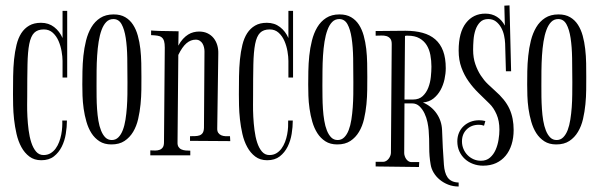

<svg xmlns="http://www.w3.org/2000/svg" viewBox="-20 -617 2205 706"><path d="M227.1 -332H210V-393.1Q210 -408.2 206.5 -428.2Q203.1 -448.2 195.3 -466.3Q187.5 -484.4 174.1 -496.6Q160.6 -508.8 141.1 -508.8Q118.2 -508.8 105.7 -496.3Q93.3 -483.9 87.6 -455.3Q82 -426.8 81.1 -379.6Q80.1 -332.5 80.1 -263.2Q80.1 -252 79.8 -231.7Q79.6 -211.4 80.8 -187.5Q82 -163.6 85.2 -138.7Q88.4 -113.8 95 -93.3Q101.6 -72.8 112.5 -59.8Q123.5 -46.9 140.1 -46.9Q154.8 -46.9 165.8 -53.5Q176.8 -60.1 184.6 -70.8Q192.4 -81.5 197.5 -95Q202.6 -108.4 205.3 -122.6Q208 -136.7 208.7 -150.1Q209.5 -163.6 209 -173.8H226.1Q226.1 -150.4 221.9 -124.8Q217.8 -99.1 207 -77.6Q196.3 -56.2 178.2 -42Q160.2 -27.8 131.8 -27.8Q106 -27.8 88.1 -41.3Q70.3 -54.7 58.6 -76.2Q46.9 -97.7 40.8 -124.5Q34.7 -151.4 31.7 -178.2Q28.8 -205.1 28.3 -229.5Q27.8 -253.9 27.8 -270Q27.8 -303.7 28.3 -336.4Q28.8 -369.1 31.7 -398.2Q34.7 -427.2 40.8 -452.1Q46.9 -477.1 58.3 -494.9Q69.8 -512.7 87.4 -522.9Q105 -533.2 130.9 -533.2Q158.7 -533.2 179 -517.6Q199.2 -502 210 -477.1V-577.1H227.1Z M500 -334Q500 -313.5 499.8 -287.4Q499.5 -261.2 496.8 -233.6Q494.1 -206.1 488 -179.4Q481.9 -152.8 469.5 -132.1Q457 -111.3 437.7 -98.6Q418.5 -85.9 389.6 -85.9Q363.8 -85.9 345.9 -97.4Q328.1 -108.9 316.4 -127.2Q304.7 -145.5 297.9 -169.2Q291 -192.9 287.6 -217.3Q284.2 -241.7 283.4 -264.9Q282.7 -288.1 282.7 -306.2Q282.7 -327.6 283.2 -355.2Q283.7 -382.8 286.6 -411.6Q289.6 -440.4 296.4 -467.8Q303.2 -495.1 315.9 -516.6Q328.6 -538.1 348.6 -551Q368.7 -564 397.9 -564Q423.3 -564 440.7 -553.7Q458 -543.5 469.2 -526.1Q480.5 -508.8 486.8 -485.8Q493.2 -462.9 496.1 -437.3Q499 -411.6 499.5 -385Q500 -358.4 500 -334ZM397 -546.9Q381.3 -546.9 370.8 -536.1Q360.4 -525.4 353.5 -506.8Q346.7 -488.3 342.8 -463.9Q338.9 -439.5 337.2 -412.1Q335.4 -384.8 335.2 -356.4Q335 -328.1 335 -301.8Q335 -282.7 335.2 -260.5Q335.4 -238.3 336.9 -216.1Q338.4 -193.8 341.8 -173.3Q345.2 -152.8 351.6 -137Q357.9 -121.1 367.4 -111.6Q377 -102.1 391.1 -102.1Q405.3 -102.1 415.3 -112.1Q425.3 -122.1 431.6 -138.7Q438 -155.3 441.4 -177Q444.8 -198.7 446.5 -222.4Q448.2 -246.1 448.5 -270Q448.7 -293.9 448.7 -314.9Q448.7 -361.3 448 -403.3Q447.3 -445.3 442.4 -477.3Q437.5 -509.3 427 -528.1Q416.5 -546.9 397 -546.9Z M632.8 -94.2Q632.3 -83 636.5 -76.7Q640.6 -70.3 647.5 -67.4Q654.3 -64.5 662.8 -63.7Q671.4 -63 679.7 -63V-45.9H532.7V-64Q542 -63.5 551 -63.5Q560.1 -63.5 567.1 -66.2Q574.2 -68.8 578.6 -75.2Q583 -81.5 583 -94.2L585.9 -441.9Q585.9 -457 583.3 -465.8Q580.6 -474.6 574.7 -479.5Q568.8 -484.4 559.1 -485.8Q549.3 -487.3 535.6 -487.8V-504.9Q535.6 -504.9 540 -504.6Q544.4 -504.4 551.3 -503.9Q558.1 -503.4 567.1 -503.2Q576.2 -502.9 585.9 -502.9L636.7 -502L635.7 -449.2Q643.6 -463.9 652.8 -473.9Q662.1 -483.9 671.9 -490Q681.6 -496.1 691.9 -498.5Q702.1 -501 711.9 -501Q730 -501 743.4 -494.4Q756.8 -487.8 765.6 -476.8Q774.4 -465.8 778.8 -451.2Q783.2 -436.5 782.7 -419.9L778.8 -146Q778.3 -134.8 782.5 -128.7Q786.6 -122.6 793.5 -119.6Q800.3 -116.7 808.8 -116.2Q817.4 -115.7 825.7 -116.2L826.7 -98.1L678.7 -99.1V-116.2Q688 -116.2 697 -116.5Q706.1 -116.7 713.4 -119.1Q720.7 -121.6 725.1 -127.9Q729.5 -134.3 730 -147L731.9 -428.2Q731.9 -435.1 730.2 -442.6Q728.5 -450.2 724.9 -456.5Q721.2 -462.9 714.8 -467Q708.5 -471.2 699.7 -471.2Q681.2 -471.2 665.5 -457.8Q649.9 -444.3 635.7 -415Z M1057.6 -332H1040.5V-393.1Q1040.5 -408.2 1037.1 -428.2Q1033.7 -448.2 1025.9 -466.3Q1018.1 -484.4 1004.6 -496.6Q991.2 -508.8 971.7 -508.8Q948.7 -508.8 936.3 -496.3Q923.8 -483.9 918.2 -455.3Q912.6 -426.8 911.6 -379.6Q910.6 -332.5 910.6 -263.2Q910.6 -252 910.4 -231.7Q910.2 -211.4 911.4 -187.5Q912.6 -163.6 915.8 -138.7Q918.9 -113.8 925.5 -93.3Q932.1 -72.8 943.1 -59.8Q954.1 -46.9 970.7 -46.9Q985.4 -46.9 996.3 -53.5Q1007.3 -60.1 1015.1 -70.8Q1022.9 -81.5 1028.1 -95Q1033.2 -108.4 1035.9 -122.6Q1038.6 -136.7 1039.3 -150.1Q1040 -163.6 1039.6 -173.8H1056.6Q1056.6 -150.4 1052.5 -124.8Q1048.3 -99.1 1037.6 -77.6Q1026.9 -56.2 1008.8 -42Q990.7 -27.8 962.4 -27.8Q936.5 -27.8 918.7 -41.3Q900.9 -54.7 889.2 -76.2Q877.4 -97.7 871.3 -124.5Q865.2 -151.4 862.3 -178.2Q859.4 -205.1 858.9 -229.5Q858.4 -253.9 858.4 -270Q858.4 -303.7 858.9 -336.4Q859.4 -369.1 862.3 -398.2Q865.2 -427.2 871.3 -452.1Q877.4 -477.1 888.9 -494.9Q900.4 -512.7 918 -522.9Q935.5 -533.2 961.4 -533.2Q989.3 -533.2 1009.5 -517.6Q1029.8 -502 1040.5 -477.1V-577.1H1057.6Z M1330.6 -334Q1330.6 -313.5 1330.3 -287.4Q1330.1 -261.2 1327.4 -233.6Q1324.7 -206.1 1318.6 -179.4Q1312.5 -152.8 1300 -132.1Q1287.6 -111.3 1268.3 -98.6Q1249 -85.9 1220.2 -85.9Q1194.3 -85.9 1176.5 -97.4Q1158.7 -108.9 1147 -127.2Q1135.3 -145.5 1128.4 -169.2Q1121.6 -192.9 1118.2 -217.3Q1114.7 -241.7 1114 -264.9Q1113.3 -288.1 1113.3 -306.2Q1113.3 -327.6 1113.8 -355.2Q1114.3 -382.8 1117.2 -411.6Q1120.1 -440.4 1127 -467.8Q1133.8 -495.1 1146.5 -516.6Q1159.2 -538.1 1179.2 -551Q1199.2 -564 1228.5 -564Q1253.9 -564 1271.2 -553.7Q1288.6 -543.5 1299.8 -526.1Q1311 -508.8 1317.4 -485.8Q1323.7 -462.9 1326.7 -437.3Q1329.6 -411.6 1330.1 -385Q1330.6 -358.4 1330.6 -334ZM1227.5 -546.9Q1211.9 -546.9 1201.4 -536.1Q1190.9 -525.4 1184.1 -506.8Q1177.2 -488.3 1173.3 -463.9Q1169.4 -439.5 1167.7 -412.1Q1166 -384.8 1165.8 -356.4Q1165.5 -328.1 1165.5 -301.8Q1165.5 -282.7 1165.8 -260.5Q1166 -238.3 1167.5 -216.1Q1168.9 -193.8 1172.4 -173.3Q1175.8 -152.8 1182.1 -137Q1188.5 -121.1 1198 -111.6Q1207.5 -102.1 1221.7 -102.1Q1235.8 -102.1 1245.8 -112.1Q1255.9 -122.1 1262.2 -138.7Q1268.6 -155.3 1272 -177Q1275.4 -198.7 1277.1 -222.4Q1278.8 -246.1 1279.1 -270Q1279.3 -293.9 1279.3 -314.9Q1279.3 -361.3 1278.6 -403.3Q1277.8 -445.3 1272.9 -477.3Q1268.1 -509.3 1257.6 -528.1Q1247.1 -546.9 1227.5 -546.9Z M1492.2 -21H1521.5L1520.5 -2.9L1361.3 -4.9V-22H1389.2Q1395 -22 1400.4 -25.4Q1405.8 -28.8 1409.4 -33.7Q1413.1 -38.6 1415.3 -44.4Q1417.5 -50.3 1417.5 -55.2L1420.4 -455.1Q1420.4 -468.8 1414.8 -475.3Q1409.2 -481.9 1400.6 -484.4Q1392.1 -486.8 1381.6 -486.3Q1371.1 -485.8 1361.3 -485.8V-502.9Q1389.2 -502.9 1416.3 -503.4Q1443.4 -503.9 1471.2 -503.9Q1506.3 -503.9 1533.9 -496.3Q1561.5 -488.8 1580.6 -472.2Q1599.6 -455.6 1609.4 -429.4Q1619.1 -403.3 1619.1 -366.2Q1619.1 -346.7 1614.5 -325.4Q1609.9 -304.2 1599.9 -285.9Q1589.8 -267.6 1574 -254.9Q1558.1 -242.2 1535.2 -240.2Q1566.9 -226.6 1585.4 -199.7Q1604 -172.9 1605.5 -139.2Q1606.4 -106.9 1608.2 -75Q1609.9 -43 1612.3 -11.2Q1613.3 2.9 1616.5 14.6Q1619.6 26.4 1625.7 35.2Q1631.8 43.9 1641.8 48.8Q1651.9 53.7 1666.5 54.2V68.8Q1646 68.8 1628.4 62Q1610.8 55.2 1597.2 43.9Q1583.5 32.7 1574.7 18.1Q1565.9 3.4 1563.5 -12.2Q1558.1 -43 1558.3 -74.7Q1558.6 -106.4 1556.2 -138.2Q1555.2 -150.9 1551.8 -167.7Q1548.3 -184.6 1541 -200Q1533.7 -215.3 1522.5 -226.1Q1511.2 -236.8 1495.6 -236.8H1467.3L1466.3 -54.2Q1466.3 -48.8 1468.3 -43Q1470.2 -37.1 1473.6 -32.2Q1477.1 -27.3 1481.9 -24.2Q1486.8 -21 1492.2 -21ZM1498.5 -251Q1521 -251 1534.4 -263.7Q1547.9 -276.4 1554.9 -294.7Q1562 -313 1564.2 -334Q1566.4 -355 1566.4 -372.1Q1566.4 -394 1562.5 -414.8Q1558.6 -435.5 1548.8 -451.2Q1539.1 -466.8 1522.2 -476.3Q1505.4 -485.8 1479.5 -485.8Q1476.6 -485.8 1474.1 -485.8Q1471.7 -485.8 1469.2 -484.9L1467.3 -251Z M1859.4 -355H1840.3L1837.4 -457Q1836.9 -470.7 1833.5 -486.6Q1830.1 -502.4 1822.5 -515.9Q1814.9 -529.3 1803.5 -538.1Q1792 -546.9 1775.4 -546.9Q1756.3 -546.9 1745.4 -535.6Q1734.4 -524.4 1728.5 -507.3Q1722.7 -490.2 1721.2 -470.5Q1719.7 -450.7 1719.7 -434.1Q1719.7 -404.3 1727.8 -381.1Q1735.8 -357.9 1747.8 -339.6Q1759.8 -321.3 1773.7 -307.9Q1787.6 -294.4 1799.3 -284.2Q1818.4 -267.6 1831.8 -251Q1845.2 -234.4 1853.3 -216.8Q1861.3 -199.2 1865 -179.9Q1868.7 -160.6 1868.7 -139.2Q1868.7 -109.9 1861.1 -85.7Q1853.5 -61.5 1839.1 -44.2Q1824.7 -26.9 1804 -17.3Q1783.2 -7.8 1756.3 -7.8Q1736.8 -7.8 1719.7 -14.2Q1702.6 -20.5 1689.7 -32.2Q1676.8 -43.9 1669.2 -60.3Q1661.6 -76.7 1661.6 -97.2Q1661.6 -114.3 1667.7 -128.7Q1673.8 -143.1 1684.8 -153.3Q1695.8 -163.6 1710.2 -169.2Q1724.6 -174.8 1741.7 -174.8Q1753.4 -174.8 1764.6 -171.9L1759.8 -154.8Q1754.9 -156.7 1750 -157.5Q1745.1 -158.2 1740.7 -158.2Q1713.4 -158.2 1696 -141.1Q1678.7 -124 1678.7 -97.2Q1678.7 -82.5 1684.1 -69.6Q1689.5 -56.6 1699 -46.9Q1708.5 -37.1 1721.2 -31.5Q1733.9 -25.9 1748.5 -25.9Q1768.6 -25.9 1781.7 -37.4Q1794.9 -48.8 1802.5 -66.2Q1810.1 -83.5 1813.2 -103.3Q1816.4 -123 1816.4 -140.1Q1816.4 -172.4 1805.9 -196.5Q1795.4 -220.7 1779.8 -235.8Q1760.3 -254.9 1740 -274.7Q1719.7 -294.4 1703.4 -317.4Q1687 -340.3 1676.8 -368.2Q1666.5 -396 1666.5 -431.2Q1666.5 -498 1693.4 -532.5Q1720.2 -566.9 1764.6 -566.9Q1788.6 -566.9 1806.9 -555.4Q1825.2 -543.9 1836.4 -522.9L1834.5 -596.2L1853.5 -597.2Z M2135.7 -334Q2135.7 -313.5 2135.5 -287.4Q2135.3 -261.2 2132.6 -233.6Q2129.9 -206.1 2123.8 -179.4Q2117.7 -152.8 2105.2 -132.1Q2092.8 -111.3 2073.5 -98.6Q2054.2 -85.9 2025.4 -85.9Q1999.5 -85.9 1981.7 -97.4Q1963.9 -108.9 1952.1 -127.2Q1940.4 -145.5 1933.6 -169.2Q1926.8 -192.9 1923.3 -217.3Q1919.9 -241.7 1919.2 -264.9Q1918.5 -288.1 1918.5 -306.2Q1918.5 -327.6 1918.9 -355.2Q1919.4 -382.8 1922.4 -411.6Q1925.3 -440.4 1932.1 -467.8Q1939 -495.1 1951.7 -516.6Q1964.4 -538.1 1984.4 -551Q2004.4 -564 2033.7 -564Q2059.1 -564 2076.4 -553.7Q2093.8 -543.5 2105 -526.1Q2116.2 -508.8 2122.6 -485.8Q2128.9 -462.9 2131.8 -437.3Q2134.8 -411.6 2135.3 -385Q2135.7 -358.4 2135.7 -334ZM2032.7 -546.9Q2017.1 -546.9 2006.6 -536.1Q1996.1 -525.4 1989.3 -506.8Q1982.4 -488.3 1978.5 -463.9Q1974.6 -439.5 1972.9 -412.1Q1971.2 -384.8 1970.9 -356.4Q1970.7 -328.1 1970.7 -301.8Q1970.7 -282.7 1970.9 -260.5Q1971.2 -238.3 1972.7 -216.1Q1974.1 -193.8 1977.5 -173.3Q1981 -152.8 1987.3 -137Q1993.7 -121.1 2003.2 -111.6Q2012.7 -102.1 2026.9 -102.1Q2041 -102.1 2051 -112.1Q2061 -122.1 2067.4 -138.7Q2073.7 -155.3 2077.1 -177Q2080.6 -198.7 2082.3 -222.4Q2084 -246.1 2084.2 -270Q2084.5 -293.9 2084.5 -314.9Q2084.5 -361.3 2083.7 -403.3Q2083 -445.3 2078.1 -477.3Q2073.2 -509.3 2062.7 -528.1Q2052.2 -546.9 2032.7 -546.9Z"/></svg>

Font: Bigelow Rules
Style: Regular
Weight: 400
Designer: Astigmatic (AOETI)
Foundry: Astigmatic (AOETI)
Version: Version 1.001